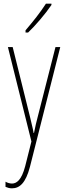

<svg xmlns="http://www.w3.org/2000/svg" viewBox="-20 -783 357 1045"><path d="M260 -756V-763H230C196 -711 164 -671 119 -618V-606H133C172 -643 227 -707 260 -756ZM23 -527 151 -13 117 122C97 198 70 216 45 216C34 216 20 212 10 206V234C22 239 32 242 45 242C87 242 120 213 143 125L308 -527H282L184 -142C178 -120 173 -99 165 -59H163C160 -73 161 -76 145 -140L49 -527Z"/></svg>

Font: Noto Sans Bengali ExtraCondensed Thin
Style: Regular
Weight: 100
Width: 2
Designer: Joana Ranito - Universal Thirst; Jelle Bosma - Monotype Design Team
Foundry: Universal Thirst ehf.
Version: Version 3.000